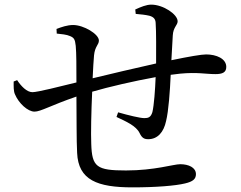

<svg xmlns="http://www.w3.org/2000/svg" viewBox="-20 -792 1040 829"><path d="M566 -732C589 -730 608 -728 625 -724C643 -719 651 -710 652 -694C655 -653 654 -576 654 -518C568 -499 450 -471 380 -454C382 -496 384 -532 386 -553C390 -593 407 -598 407 -617C407 -645 341 -684 296 -684C270 -684 245 -675 224 -667L225 -647C244 -645 268 -643 283 -636C299 -629 304 -623 307 -594C310 -563 310 -503 310 -436C241 -419 142 -394 120 -394C96 -394 71 -420 54 -446L39 -440C39 -419 38 -398 45 -384C61 -346 100 -310 129 -310C156 -310 199 -337 310 -375C311 -282 310 -188 313 -132C318 -14 401 17 552 17C654 17 738 10 779 0C813 -8 826 -19 826 -40C826 -69 794 -83 758 -83C729 -83 648 -56 524 -56C397 -56 377 -71 374 -171C372 -215 374 -310 378 -396C450 -417 558 -442 652 -459C650 -406 645 -337 638 -308C631 -285 620 -282 603 -282C585 -282 535 -294 490 -307L483 -287C523 -268 568 -249 583 -217C593 -196 603 -191 620 -191C661 -191 687 -222 697 -269C708 -313 714 -400 717 -469L758 -474C833 -481 868 -472 910 -472C940 -472 957 -479 957 -503C957 -539 914 -557 870 -557C850 -557 797 -548 720 -532L726 -639C728 -675 747 -683 747 -700C747 -730 685 -772 633 -772C612 -772 588 -762 564 -751Z"/></svg>

Font: Noto Serif KR Medium
Style: Regular
Weight: 500
Designer: Ryoko NISHIZUKA 西塚涼子 (kana & ideographs); Frank Grießhammer (Latin, Greek & Cyrillic); Wenlong ZHANG 张文龙 (bopomofo); San
Foundry: Adobe
Version: Version 2.001;hotconv 1.1.0;makeotfexe 2.6.0